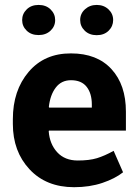

<svg xmlns="http://www.w3.org/2000/svg" viewBox="-20 -757 573 787"><path d="M32.7 0ZM283.7 10.3Q169.4 10.3 101.1 -63Q32.7 -136.2 32.7 -249V-268.6Q32.7 -386.2 97.4 -462.4Q162.1 -538.6 271 -538.1Q377.9 -538.1 437 -473.6Q496.1 -409.2 496.1 -299.3V-221.7H180.7L179.7 -218.8Q183.6 -166.5 214.6 -132.8Q245.6 -99.1 298.8 -99.1Q346.2 -99.1 377.4 -108.6Q408.7 -118.2 445.8 -138.7L484.4 -50.8Q451.7 -24.9 399.7 -7.3Q347.7 10.3 283.7 10.3ZM271 -428.2Q231.4 -428.2 208.5 -397.9Q185.5 -367.7 180.2 -318.4L181.6 -315.9H356.4V-328.6Q356.4 -374 335.2 -401.1Q314 -428.2 271 -428.2ZM206.1 -674.8Q206.1 -648.9 187 -631.1Q168 -613.3 138.2 -613.3Q107.9 -613.3 89.4 -631.3Q70.8 -649.4 70.8 -674.8Q70.8 -700.2 89.4 -718.5Q107.9 -736.8 138.2 -736.8Q168.5 -736.8 187.3 -718.5Q206.1 -700.2 206.1 -674.8ZM308.6 -674.8Q308.6 -701.2 328.4 -719Q348.1 -736.8 376.5 -736.8Q405.3 -736.8 424.6 -718.8Q443.8 -700.7 443.8 -674.8Q443.8 -649.4 425.3 -631.1Q406.7 -612.8 376.5 -612.8Q346.2 -612.8 327.4 -631.1Q308.6 -649.4 308.6 -674.8Z"/></svg>

Font: Roboto Avanza Slab
Style: Bold
Weight: 700
Designer: Google
Version: Version 1.100263; 2013; ttfautohint (v0.94.20-1c74) -l 8 -r 